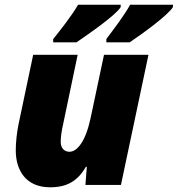

<svg xmlns="http://www.w3.org/2000/svg" viewBox="-20 -786 755 816"><path d="M432 -620V-606H531C583 -641 694 -721 715 -756V-766H533C509 -721 460 -658 432 -620ZM206 -620V-606H305C356 -641 472 -721 493 -756V-766H312C286 -721 237 -658 206 -620ZM193 10C263 10 309 -15 345 -77H349L343 0H494L611 -553H422L365 -284C344 -185 308 -141 275 -141C255 -141 238 -155 238 -183C238 -206 243 -235 247 -252L310 -553H121L59 -259C52 -224 47 -184 47 -147C47 -62 90 10 193 10Z"/></svg>

Font: Noto Sans Black
Style: Italic
Weight: 900
Italic angle: -12°
Designer: Monotype Design Team
Foundry: Monotype Imaging Inc.
Version: Version 2.013